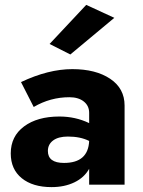

<svg xmlns="http://www.w3.org/2000/svg" viewBox="-20 -756 584 786"><path d="M176 -138Q176 -89 242 -89Q341 -89 345 -179Q309 -197 258 -197Q219 -197 197.5 -181Q176 -165 176 -138ZM118 -318 66 -420Q178 -473 276 -473Q372 -473 431 -433.5Q490 -394 490 -324V0H345V-65Q325 -29 284.5 -9.5Q244 10 191 10Q114 10 69 -26.5Q24 -63 24 -128Q24 -198 78.5 -238.5Q133 -279 223 -279Q289 -279 345 -252V-294Q345 -323 323 -340.5Q301 -358 264 -358Q186 -358 118 -318ZM448 -683 268 -533 183 -576 333 -736Z"/></svg>

Font: renner_700bold
Style: Bold
Weight: 700
Version: Version 003.000 ; ttfautohint (v0.97) -l 8 -r 50 -G 200 -x 1